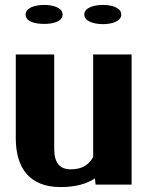

<svg xmlns="http://www.w3.org/2000/svg" viewBox="-20 -749 599 779"><path d="M44 -189C44 -67 100 10 226 10C287 10 331 -3 365 -25L368 0H514V-528H358V-112C341 -81 314 -62 267 -62C221 -62 200 -90 200 -145V-528H44ZM84 -690C84 -661 122 -652 160 -652C197 -652 234 -662 234 -690C234 -717 197 -729 160 -729C123 -729 84 -718 84 -690ZM322 -690C322 -663 360 -651 398 -651C435 -651 472 -663 472 -690C472 -717 435 -729 398 -729C361 -729 322 -718 322 -690Z"/></svg>

Font: Aerodynamic
Style: Bd
Weight: 500
Designer: Google
Version: Version 2.000980; 2014